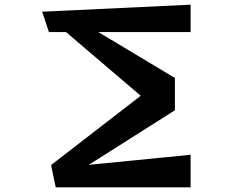

<svg xmlns="http://www.w3.org/2000/svg" viewBox="-20 -800 1040 820"><path d="M218 0 198 -95 581 -391 262 -663H189L160 -750L794 -780V-663H400L727 -467V-329L359 -96L794 -139V0Z"/></svg>

Font: RocknRoll One
Style: Regular
Weight: 400
Designer: Fontworks Inc.
Foundry: Fontworks Inc.
Version: Version 1.100